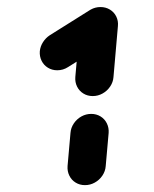

<svg xmlns="http://www.w3.org/2000/svg" viewBox="-20 -539 447 559"><path d="M227.4 0Q212.2 0 200.2 -7.4Q188.1 -14.8 181.9 -27.6Q175.6 -40.4 176.7 -55.6L185.2 -151.9Q186.3 -167 195 -179.8Q203.7 -192.6 217 -200Q230.4 -207.4 245.6 -207.4Q260.7 -207.4 272.8 -200Q284.8 -192.6 291.1 -179.8Q297.4 -167 296.3 -151.9L287.8 -55.6Q286.7 -40.4 278 -27.6Q269.3 -14.8 255.9 -7.4Q242.6 0 227.4 0ZM272.6 -518.5Q287.8 -518.5 300 -511.1Q312.2 -503.7 318.5 -490.9Q324.8 -478.1 323.3 -463Q322.2 -448.9 314.4 -436.7Q306.7 -424.4 294.4 -416.7L178.1 -343.7Q163.7 -334.4 146.7 -334.4Q131.5 -334.4 119.4 -341.9Q107.4 -349.3 101.1 -362Q94.8 -374.8 95.9 -390Q97.4 -404.1 105.2 -416.3Q113 -428.5 124.8 -436.3L241.1 -509.3Q256.3 -518.5 272.6 -518.5ZM250 -259.3Q234.8 -259.3 222.8 -266.7Q210.7 -274.1 204.4 -286.9Q198.1 -299.6 199.3 -314.8L212.2 -463Q213.7 -478.1 222.2 -490.9Q230.7 -503.7 244.1 -511.1Q257.4 -518.5 272.6 -518.5Q287.8 -518.5 300 -511.1Q312.2 -503.7 318.5 -490.9Q324.8 -478.1 323.3 -463L310.4 -314.8Q309.3 -299.6 300.6 -286.9Q291.9 -274.1 278.5 -266.7Q265.2 -259.3 250 -259.3Z"/></svg>

Font: 26F Galaxy Sans Oblique
Style: Regular
Weight: 400
Italic angle: -5°
Designer: C₂₉H₂₅N₃O₅
Version: Version 1.200;FEAKit 1.0